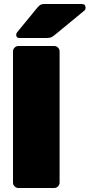

<svg xmlns="http://www.w3.org/2000/svg" viewBox="-20 -940 448 960"><path d="M72 0Q61 0 53 -8Q45 -16 45 -27V-683Q45 -694 53 -702Q61 -710 72 -710H251Q262 -710 270 -702Q278 -694 278 -683V-27Q278 -16 270 -8Q262 0 251 0ZM77 -750Q61 -750 61 -766Q61 -774 66 -779L166 -901Q177 -914 184.5 -917Q192 -920 203 -920H389Q408 -920 408 -900Q408 -893 403 -888L256 -767Q248 -760 239 -755Q230 -750 214 -750Z"/></svg>

Font: Rubik Black
Style: Regular
Weight: 900
Designer: Hubert and Fischer
Foundry: Hubert and Fischer
Version: Version 2.300;gftools[0.9.30]